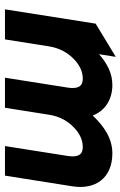

<svg xmlns="http://www.w3.org/2000/svg" viewBox="127 -624 497 792"><g transform="rotate(90 376.0 -228.5)"><path d="M19 0H143L172 -183C179 -226 199 -260 223 -283C244 -304 272 -321 305 -321C337 -321 348 -301 342 -260L301 0H425L454 -183C461 -227 481 -260 505 -283C526 -304 554 -321 587 -321C619 -321 630 -301 624 -260L583 0H705L749 -278C764 -372 716 -443 613 -443C550 -443 500 -407 457 -362C438 -412 392 -443 331 -443C282 -443 240 -420 204 -388L215 -457L78 -374Z"/></g></svg>

Font: Charger Sport
Style: UltNrwObl
Weight: 1000
Designer: Jasper
Foundry: Cannot Into Space Fonts
Version: Version 1.1